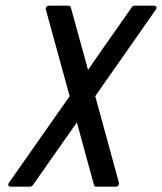

<svg xmlns="http://www.w3.org/2000/svg" viewBox="-20 -660 582 689"><path d="M18.1 9.8Q12.2 9.8 10.3 5.4Q8.3 1 12.2 -4.4L230 -314.9Q208.5 -393.1 187.3 -470.2Q166 -547.4 144.5 -625.5Q143.1 -630.9 146.7 -635.3Q150.4 -639.6 156.2 -639.6H226.1Q228.5 -639.6 230.7 -638.2Q232.9 -636.7 233.9 -634.3L295.9 -409.2Q335.4 -466.8 374.3 -521.7Q413.1 -576.7 453.1 -634.3Q454.6 -636.7 457.5 -638.2Q460.4 -639.6 462.9 -639.6H533.2Q539.1 -639.6 541 -635.3Q543 -630.9 539.1 -625.5L321.8 -314.9L406.7 -4.4Q408.2 1 404.5 5.4Q400.9 9.8 395 9.8H324.7Q322.3 9.8 320.1 8.3Q317.9 6.8 317.4 4.4L255.9 -220.7Q216.3 -165 176.8 -108.2Q137.2 -51.3 98.1 4.4Q96.2 6.8 93.3 8.3Q90.3 9.8 87.9 9.8Z"/></svg>

Font: Fibel Nord
Style: Bold Italic
Weight: 700
Designer: Peter Wiegel
Foundry: Peter Wioegel
Version: Version 000.000